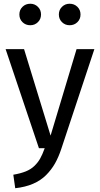

<svg xmlns="http://www.w3.org/2000/svg" viewBox="-20 -788 532 1021"><path d="M141.1 -768.1Q165 -768.1 181.6 -751.7Q198.2 -735.4 198.2 -710.9Q198.2 -686.5 181.6 -670.2Q165 -653.8 141.1 -653.8Q116.2 -653.8 99.6 -670.2Q83 -686.5 83 -710.9Q83 -735.4 99.6 -751.7Q116.2 -768.1 141.1 -768.1ZM350.1 -768.1Q375 -768.1 391.6 -751.7Q408.2 -735.4 408.2 -710.9Q408.2 -686.5 391.6 -670.2Q375 -653.8 350.1 -653.8Q326.2 -653.8 309.6 -670.2Q293 -686.5 293 -710.9Q293 -735.4 309.6 -751.7Q326.2 -768.1 350.1 -768.1ZM481.9 -526.9 306.2 2.9Q291.5 47.4 272.5 81.1Q253.4 114.7 224.9 143.3Q196.3 171.9 155.3 189.5Q114.3 207 61 212.9L50.8 141.1Q90.3 134.3 117.4 123.3Q144.5 112.3 163.3 94Q182.1 75.7 193.8 54.7Q205.6 33.7 217.8 0H187L9.8 -526.9H107.9L249 -66.9L387.2 -526.9Z"/></svg>

Font: FiraGO
Style: Regular
Weight: 400
Designer: bBox Type
Foundry: bBox Type GmbH
Version: Version 1.001;PS 001.001;hotconv 1.0.88;makeotf.lib2.5.64775